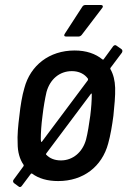

<svg xmlns="http://www.w3.org/2000/svg" viewBox="-20 -720 516 772"><path d="M386 -700H324C319 -700 314 -698 311 -693L241 -585C236 -578 238 -573 246 -573H295C300 -573 304 -575 308 -579L391 -688C396 -694 393 -700 386 -700ZM425 -448 470 -508C473 -513 473 -518 469 -522L449 -536C445 -540 439 -539 435 -534L397 -482C396 -480 394 -480 392 -481C364 -504 327 -517 280 -517C178 -517 102 -457 78 -366C69 -336 62 -294 58 -255C53 -217 49 -174 51 -143C51 -109 59 -80 75 -57C76 -55 75 -53 74 -51L35 2C31 7 32 12 36 16L55 30C59 34 65 32 68 27L104 -21C106 -23 108 -23 109 -22C136 -2 171 8 214 8C315 8 390 -50 415 -143C424 -175 431 -216 436 -255C440 -293 444 -335 443 -367C442 -396 436 -421 424 -442C423 -444 423 -446 425 -448ZM144 -159C144 -185 146 -218 151 -255C155 -290 161 -324 167 -350C181 -401 219 -434 269 -434C297 -434 320 -423 334 -403C334 -401 334 -399 333 -397L149 -151C147 -148 145 -149 145 -152ZM326 -159C312 -108 273 -75 225 -75C200 -75 180 -83 166 -98C164 -99 165 -101 166 -103L345 -342C347 -345 350 -344 349 -341C349 -316 347 -287 343 -255C338 -220 333 -186 326 -159Z"/></svg>

Font: Barlow Semi Condensed Medium
Style: Italic
Weight: 500
Width: 4
Italic angle: -7°
Designer: Jeremy Tribby
Foundry: Tribby Type
Version: Version 1.422;hotconv 1.0.109;makeotfexe 2.5.65596